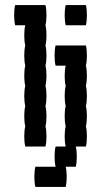

<svg xmlns="http://www.w3.org/2000/svg" viewBox="-20 -580 440 760"><path d="M160 0H80Q76 -17 76 -40Q76 -64 80 -80Q76 -97 76 -120Q76 -144 80 -160Q76 -177 76 -200Q76 -224 80 -240Q76 -257 76 -280Q76 -304 80 -320Q76 -337 76 -360Q76 -384 80 -400Q76 -417 76 -440Q76 -464 80 -480H40Q36 -497 36 -520Q36 -544 40 -560H160Q164 -544 164 -520Q164 -497 160 -480Q164 -464 164 -440Q164 -417 160 -400Q164 -384 164 -360Q164 -337 160 -320Q164 -304 164 -280Q164 -257 160 -240Q164 -224 164 -200Q164 -177 160 -160Q164 -144 164 -120Q164 -97 160 -80Q164 -64 164 -40Q164 -17 160 0ZM240 -480Q236 -497 236 -520Q236 -544 240 -560H320Q324 -544 324 -520Q324 -497 320 -480ZM324 -360Q324 -337 320 -320Q324 -304 324 -280Q324 -257 320 -240Q324 -224 324 -200Q324 -177 320 -160Q324 -144 324 -120Q324 -97 320 -80Q324 -64 324 -40Q324 -17 320 0H280Q284 16 284 40Q284 63 280 80H240Q244 96 244 120Q244 143 240 160H120Q116 143 116 120Q116 96 120 80H200Q196 63 196 40Q196 16 200 0H240Q236 -17 236 -40Q236 -64 240 -80Q236 -97 236 -120Q236 -144 240 -160Q236 -177 236 -200Q236 -224 240 -240Q236 -257 236 -280Q236 -304 240 -320H200Q196 -337 196 -360Q196 -384 200 -400H320Q324 -384 324 -360Z"/></svg>

Font: VT323
Style: Regular
Weight: 400
Monospace: yes
Designer: Peter Hull
Version: Version 2.000